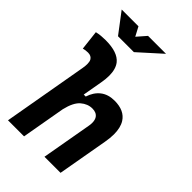

<svg xmlns="http://www.w3.org/2000/svg" viewBox="-274 -1036 1134 1134"><g transform="rotate(45 293.0 -469.0)"><path d="M331.5 0 386.7 -312.5Q389.6 -327.6 389.6 -340.3Q389.6 -364.3 379.9 -379.4Q364.7 -401.9 330.6 -401.9Q291.5 -401.9 258.8 -373.8Q226.1 -345.7 209.5 -274.9L161.1 0H26.9L120.1 -530.8Q123.5 -550.3 123.5 -565.4Q123.5 -585 117.7 -596.7Q106.4 -617.2 78.6 -617.2Q57.6 -617.2 40 -611.8L25.9 -734.9Q44.4 -739.3 63 -741Q81.5 -742.7 100.1 -742.7Q201.2 -742.7 238.8 -695.8Q263.7 -664.6 263.7 -607.9Q263.7 -580.1 257.3 -545.4L235.8 -423.8H252.4Q268.1 -473.1 302.7 -500.2Q337.4 -527.3 390.6 -527.3Q473.1 -527.3 506.8 -473.6Q528.3 -439 528.3 -383.8Q528.3 -353 521.5 -315.4L465.8 0ZM135.3 -810.5 39.1 -937.5H179.2L209.5 -880.4L259.3 -937.5H409.2L268.1 -810.5Z"/></g></svg>

Font: CaskaydiaCove NFP
Style: Bold Italic
Weight: 700
Italic angle: -10°
Designer: Aaron Bell
Foundry: Saja Typeworks
Version: Version 2111.001; VTT 6.35;Nerd Fonts 3.1.1